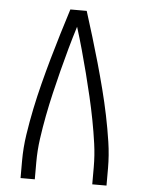

<svg xmlns="http://www.w3.org/2000/svg" viewBox="-53 -777 605 819"><g transform="rotate(5 250.0 -367.5)"><path d="M66 0V-74Q66 -130 74.5 -186.5Q83 -243 94.5 -298.5Q106 -354 120 -408.5Q134 -463 149.5 -518Q165 -573 181.5 -627Q198 -681 215 -735H285Q302 -681 318.5 -627Q335 -573 350.5 -518Q366 -463 380 -408.5Q394 -354 405.5 -298.5Q417 -243 425.5 -186.5Q434 -130 434 -74V0H373V-74Q373 -124 366 -174Q359 -224 349.5 -273.5Q340 -323 328.5 -372Q317 -421 304.5 -470Q292 -519 278.5 -567.5Q265 -616 250 -664Q235 -616 221.5 -567.5Q208 -519 195.5 -470Q183 -421 171.5 -372Q160 -323 150.5 -273.5Q141 -224 134 -174Q127 -124 127 -74V0Z"/></g></svg>

Font: Iosevka Curly Light
Style: Regular
Weight: 300
Monospace: yes
Designer: Belleve Invis
Foundry: Belleve Invis
Version: Version 22.1.2; ttfautohint (v1.8.4)